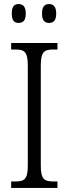

<svg xmlns="http://www.w3.org/2000/svg" viewBox="-20 -926 338 946"><path d="M222 -813C242 -813 257 -824 257 -859C257 -895 242 -906 222 -906C201 -906 187 -895 187 -859C187 -824 201 -813 222 -813ZM72 -813C92 -813 107 -824 107 -859C107 -895 92 -906 72 -906C51 -906 38 -895 38 -859C38 -824 51 -813 72 -813ZM35 0H263V-32H242C199 -32 181 -43 181 -110V-603C181 -672 199 -682 242 -682H263V-714H35V-682H57C99 -682 117 -672 117 -603V-110C117 -42 99 -32 57 -32H35Z"/></svg>

Font: Noto Serif Sinhala Condensed Light
Style: Regular
Weight: 300
Width: 3
Designer: Jelle Bosma - Monotype Design Team
Foundry: Monotype Imaging Inc.
Version: Version 2.007